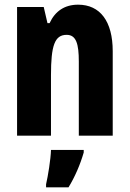

<svg xmlns="http://www.w3.org/2000/svg" viewBox="-20 -580 554 821"><path d="M314 -560C257 -560 216 -533 192 -481H183L167 -550H53V0H198V-258C198 -386 214 -431 265 -431C306 -431 317 -392 317 -317V0H462V-361C462 -489 408 -560 314 -560ZM338 72V61H198C197 101 185 174 177 208V221H273C300 177 323 124 338 72Z"/></svg>

Font: Noto Sans Arabic UI XCn XBd
Style: Regular
Weight: 800
Width: 2
Designer: Monotype Design Team, Nadine Chahine and Nizar Qandah
Foundry: Monotype Imaging Inc.
Version: Version 2.010